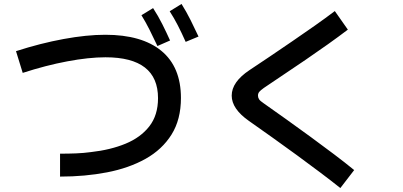

<svg xmlns="http://www.w3.org/2000/svg" viewBox="-20 -865 2040 972"><path d="M920 -653Q899 -700 880 -737Q861 -774 839 -808L899 -845Q924 -805 945 -763Q966 -721 985 -680ZM777 -632Q755 -679 736 -716.5Q717 -754 696 -788L755 -824Q781 -784 802 -742Q823 -700 841 -660ZM284 29V-87Q327 -87 365 -88.5Q403 -90 440 -95Q539 -106 615.5 -137.5Q692 -169 736 -225.5Q780 -282 780 -368Q780 -575 514 -575Q430 -575 321 -554.5Q212 -534 95 -496L61 -606Q185 -646 302 -667.5Q419 -689 513 -689Q698 -689 797 -607.5Q896 -526 896 -369Q896 -260 848.5 -184Q801 -108 717 -61Q633 -14 522 7.5Q411 29 284 29Z M1773 -4 1703 87Q1658 51 1601.5 8.5Q1545 -34 1483.5 -79Q1422 -124 1359.5 -168.5Q1297 -213 1240 -253Q1153 -314 1153 -381Q1153 -450 1243 -510Q1290 -541 1345.5 -578.5Q1401 -616 1459.5 -656Q1518 -696 1573.5 -735Q1629 -774 1675 -809L1741 -715Q1695 -680 1639.5 -640.5Q1584 -601 1526 -561.5Q1468 -522 1414 -486Q1360 -450 1316 -420Q1299 -408 1292.5 -400Q1286 -392 1286 -381Q1286 -371 1291.5 -362.5Q1297 -354 1315 -342Q1369 -304 1430 -260.5Q1491 -217 1552.5 -172Q1614 -127 1671 -84Q1728 -41 1773 -4Z"/></svg>

Font: Murecho Medium
Style: Regular
Weight: 500
Designer: Neil Summerour
Foundry: Positype
Version: Version 1.010; ttfautohint (v1.8.3)